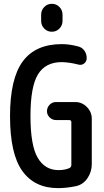

<svg xmlns="http://www.w3.org/2000/svg" viewBox="-20 -970 540 1000"><path d="M194.3 -893.6Q194.3 -917 210.4 -933.6Q226.6 -950.2 250 -950.2Q273.4 -950.2 289.6 -933.6Q305.7 -917 305.7 -893.6V-861.3Q305.7 -837.9 289.6 -821.3Q273.4 -804.7 250 -804.7Q226.6 -804.7 210.4 -821.3Q194.3 -837.9 194.3 -861.3ZM282.2 9.8Q160.2 9.8 96.2 -79.6Q32.2 -168.9 32.2 -364.7Q32.2 -560.5 98.6 -650.4Q165 -740.2 301.8 -740.2Q341.8 -740.2 385.7 -728.5Q407.2 -723.6 419.4 -706.5Q431.6 -689.5 431.6 -667Q431.6 -650.4 418.5 -639.6Q405.3 -628.9 387.7 -633.8Q342.8 -645.5 301.8 -646.5Q216.8 -646.5 177.7 -582.5Q138.7 -518.6 138.7 -365.2Q138.7 -212.9 176.3 -148.4Q213.9 -84 285.2 -84Q317.4 -84 341.8 -94.7Q351.6 -99.6 351.6 -111.3V-334Q351.6 -344.7 339.8 -344.7H271.5Q252.9 -344.7 238.8 -358.4Q224.6 -372.1 224.6 -390.6Q224.6 -410.2 238.3 -424.3Q252 -438.5 271.5 -438.5H372.1Q407.2 -438.5 432.6 -412.6Q458 -386.7 458 -351.6V-115.2Q458 -75.2 436 -42.5Q414.1 -9.8 377.9 -1Q329.1 9.8 282.2 9.8Z"/></svg>

Font: Rounded-X Mgen+ 1m medium
Style: Regular
Weight: 500
Designer: [Source Han Sans]
Ryoko NISHIZUKA  (kana & ideographs); Paul D. Hunt (Latin, Greek & Cyrillic); Wenlong ZHANG  (bopomofo
Version: Version 1.059.20150602